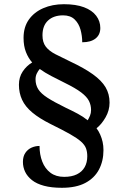

<svg xmlns="http://www.w3.org/2000/svg" viewBox="-20 -780 584 913"><path d="M274 113Q225 113 189.5 103.5Q154 94 132 76.5Q110 59 99.5 37Q89 15 89 -10Q89 -36 100.5 -53Q112 -70 130 -78Q148 -86 168 -86Q168 -45 181 -11.5Q194 22 220 41.5Q246 61 285 61Q321 61 345.5 49Q370 37 382.5 15Q395 -7 395 -37Q395 -58 389 -74.5Q383 -91 365 -107Q347 -123 312.5 -142.5Q278 -162 221 -190Q167 -217 133.5 -245Q100 -273 85 -305.5Q70 -338 70 -377Q70 -413 88 -440Q106 -467 133 -483Q115 -503 103.5 -532Q92 -561 92 -600Q92 -651 117 -686.5Q142 -722 185.5 -741Q229 -760 284 -760Q341 -760 379.5 -745.5Q418 -731 437.5 -705Q457 -679 457 -647Q457 -615 434.5 -597Q412 -579 371 -579Q371 -609 363 -638.5Q355 -668 335 -687.5Q315 -707 280 -707Q235 -707 208.5 -682.5Q182 -658 182 -612Q182 -579 197.5 -558.5Q213 -538 243 -522.5Q273 -507 315 -487Q381 -456 422 -426.5Q463 -397 482 -365Q501 -333 501 -292Q501 -255 482 -222Q463 -189 439 -170Q449 -157 456.5 -140Q464 -123 468 -105Q472 -87 472 -66Q472 -14 450.5 26.5Q429 67 385.5 90Q342 113 274 113ZM397 -208Q403 -218 408 -230Q413 -242 413 -257Q413 -280 403 -300Q393 -320 366 -340.5Q339 -361 288 -386Q254 -403 224 -418.5Q194 -434 169 -452Q161 -443 155 -430.5Q149 -418 149 -403Q149 -376 162 -355.5Q175 -335 206 -315Q237 -295 292 -268Q324 -253 350 -239Q376 -225 397 -208Z"/></svg>

Font: Noto Serif Armenian SemiBold
Style: Regular
Weight: 600
Version: Version 2.007